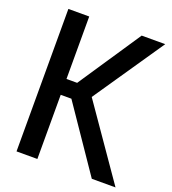

<svg xmlns="http://www.w3.org/2000/svg" viewBox="-150 -953 953 1065"><g transform="rotate(20 327.0 -420.5)"><path d="M70 0V-841H193V-472.3H256L502.7 -841H641.7L358.7 -426.3L654.3 0H514.3L256 -378.7H193V0Z"/></g></svg>

Font: Matangi Light
Style: Regular
Weight: 300
Designer: Prashant Pant
Foundry: The Graphic Ant
Version: Version 3.002